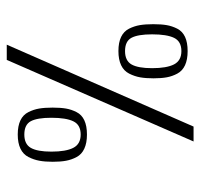

<svg xmlns="http://www.w3.org/2000/svg" viewBox="-32 -548 579 554"><g transform="rotate(90 257.0 -271.5)"><path d="M320.3 -130.9Q320.3 -89.8 330.3 -71.3Q340.3 -52.7 368.7 -52.7Q396.5 -52.7 407.2 -71.5Q418 -90.3 418 -130.9Q418 -172.9 407 -194.1Q396 -215.3 368.7 -215.3Q340.8 -215.3 330.6 -194.3Q320.3 -173.3 320.3 -130.9ZM368.7 -233.4Q393.1 -233.4 409.4 -225.8Q425.8 -218.3 433.6 -203.6Q441.4 -189 444.3 -173.1Q447.3 -157.2 447.3 -134.8Q447.3 -112.3 444.3 -96.2Q441.4 -80.1 433.6 -64.7Q425.8 -49.3 409.4 -41.5Q393.1 -33.7 368.7 -33.7Q343.8 -33.7 327.6 -41.5Q311.5 -49.3 304 -64.5Q296.4 -79.6 293.7 -95.5Q291 -111.3 291 -134.3Q291 -157.2 293.7 -172.9Q296.4 -188.5 304 -203.4Q311.5 -218.3 327.6 -225.8Q343.8 -233.4 368.7 -233.4ZM79.6 -421.4Q79.6 -380.4 89.6 -361.8Q99.6 -343.3 127.9 -343.3Q155.8 -343.3 166.5 -362.1Q177.2 -380.9 177.2 -421.4Q177.2 -463.4 166.3 -484.6Q155.3 -505.9 127.9 -505.9Q100.1 -505.9 89.8 -484.9Q79.6 -463.9 79.6 -421.4ZM127.9 -523.9Q152.3 -523.9 168.7 -516.4Q185.1 -508.8 192.9 -494.1Q200.7 -479.5 203.6 -463.6Q206.5 -447.8 206.5 -425.3Q206.5 -402.8 203.6 -386.7Q200.7 -370.6 192.9 -355.2Q185.1 -339.8 168.7 -332Q152.3 -324.2 127.9 -324.2Q103 -324.2 86.9 -332Q70.8 -339.8 63.2 -355Q55.7 -370.1 53 -386Q50.3 -401.9 50.3 -424.8Q50.3 -447.8 53 -463.4Q55.7 -479 63.2 -493.9Q70.8 -508.8 86.9 -516.4Q103 -523.9 127.9 -523.9ZM388.7 -541 153.3 -2H109.4L345.7 -541Z"/></g></svg>

Font: LaylaThuluth
Style: Regular
Weight: 400
Version: Version 2.0